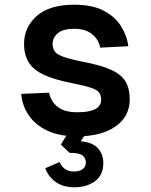

<svg xmlns="http://www.w3.org/2000/svg" viewBox="-20 -566 640 814"><path d="M307 12Q232 12 181 -12Q130 -36 102 -77Q74 -118 70 -168L188 -173Q196 -135 225 -112.5Q254 -90 308 -90Q409 -90 409 -144Q409 -161 400.5 -173Q392 -185 367 -193.5Q342 -202 293 -212Q213 -227 167 -248.5Q121 -270 101.5 -302Q82 -334 82 -380Q82 -450 135.5 -498Q189 -546 295 -546Q371 -546 419 -521Q467 -496 492.5 -456Q518 -416 524 -370L405 -364Q398 -399 370 -421.5Q342 -444 296 -444Q247 -444 225 -425Q203 -406 203 -380Q203 -348 229.5 -333.5Q256 -319 328 -305Q407 -290 451 -270Q495 -250 512.5 -220Q530 -190 530 -145Q530 -72 470 -30Q410 12 307 12ZM296 228Q247 228 215.5 205Q184 182 172 147L233 121Q249 161 294 161Q317 161 330.5 151Q344 141 344 123Q344 105 330.5 93.5Q317 82 275 82L238 47L273 -10H352L322 33Q372 37 395 62.5Q418 88 418 126Q418 176 383 202Q348 228 296 228Z"/></svg>

Font: Geist Mono SemiBold
Style: Regular
Weight: 600
Monospace: yes
Designer: Basement.studio, Andrés Briganti, Mateo Zaragoza
Foundry: Basement.studio, Vercel, Andrés Briganti, Guido Ferreyra, Mateo Zaragoza
Version: Version 1.500; ttfautohint (v1.8.4.7-5d5b)